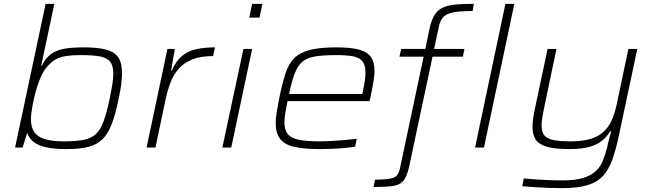

<svg xmlns="http://www.w3.org/2000/svg" viewBox="-20 -763 3377 993"><path d="M323 8Q264 8 222.5 -0.5Q181 -9 156.5 -27Q132 -45 123 -72H119L97 0H58L216 -743H261L193 -423H196Q217 -465 246 -485Q275 -505 316 -511.5Q357 -518 413 -518Q485 -518 528.5 -506.5Q572 -495 591.5 -466.5Q611 -438 611 -386Q611 -361 607 -328Q603 -295 594 -254Q578 -174 558.5 -123Q539 -72 510.5 -43.5Q482 -15 437.5 -3.5Q393 8 323 8ZM311 -32Q373 -32 412 -39.5Q451 -47 475.5 -69.5Q500 -92 516 -136.5Q532 -181 548 -255Q556 -295 561 -326.5Q566 -358 566 -382Q566 -423 550 -443.5Q534 -464 498 -471Q462 -478 400 -478Q346 -478 312.5 -471.5Q279 -465 257 -449Q235 -433 215 -407Q202 -390 190.5 -363.5Q179 -337 169.5 -305.5Q160 -274 153.5 -243.5Q147 -213 143.5 -187.5Q140 -162 140 -147Q140 -84 180 -58Q220 -32 311 -32Z M738 0 846 -510H884L865 -399H869Q891 -449 922.5 -474.5Q954 -500 996.5 -509Q1039 -518 1092 -518L1082 -473Q1016 -473 973 -455Q930 -437 903.5 -406.5Q877 -376 862 -336.5Q847 -297 837 -252L784 0Z M1269 -672 1284 -743H1337L1322 -672ZM1130 0 1239 -510H1284L1176 0Z M1636 8Q1550 8 1500 -4Q1450 -16 1428 -45.5Q1406 -75 1406 -126Q1406 -152 1411 -183Q1416 -214 1424 -254Q1439 -329 1455.5 -380.5Q1472 -432 1501 -461.5Q1530 -491 1582 -504.5Q1634 -518 1720 -518Q1796 -518 1838.5 -506Q1881 -494 1899 -467Q1917 -440 1917 -394Q1917 -381 1914.5 -361.5Q1912 -342 1907 -315.5Q1902 -289 1895 -256L1891 -240H1467Q1460 -206 1455.5 -178.5Q1451 -151 1451 -129Q1451 -92 1467.5 -70.5Q1484 -49 1524 -40.5Q1564 -32 1631 -32Q1662 -32 1696.5 -34Q1731 -36 1765.5 -39Q1800 -42 1825 -45L1817 -5Q1796 -1 1765.5 2Q1735 5 1701.5 6.5Q1668 8 1636 8ZM1475 -277H1854L1858 -297Q1865 -330 1867.5 -349.5Q1870 -369 1870 -387Q1870 -427 1854 -446.5Q1838 -466 1804.5 -472Q1771 -478 1719 -478Q1651 -478 1609 -471Q1567 -464 1543 -443Q1519 -422 1504 -382.5Q1489 -343 1475 -277Z M1912 204 1920 166Q1974 166 1999.5 160.5Q2025 155 2034 143Q2043 131 2048 110L2171 -470H2046L2055 -510H2180L2202 -618Q2210 -652 2221.5 -675Q2233 -698 2250.5 -711.5Q2268 -725 2293 -732Q2318 -739 2352.5 -741Q2387 -743 2431 -743L2424 -706Q2362 -706 2326.5 -699.5Q2291 -693 2274 -676Q2257 -659 2250 -626L2225 -510H2382L2374 -470H2217L2096 99Q2089 130 2080 149.5Q2071 169 2057.5 180.5Q2044 192 2024 196.5Q2004 201 1976 202.5Q1948 204 1912 204ZM2437 0 2594 -743H2640L2483 0Z M2888 210Q2851 210 2811.5 208.5Q2772 207 2738 204.5Q2704 202 2681 200L2689 160Q2721 163 2757.5 165.5Q2794 168 2829.5 169Q2865 170 2890 170Q2959 170 3000.5 156Q3042 142 3065 118.5Q3088 95 3099.5 64Q3111 33 3120 0Q3124 -22 3130 -43Q3136 -64 3141 -84H3136Q3121 -59 3097 -38Q3073 -17 3032.5 -4.5Q2992 8 2923 8Q2850 8 2808.5 -4Q2767 -16 2750.5 -41Q2734 -66 2734 -106Q2734 -124 2737 -146.5Q2740 -169 2745 -194L2812 -510H2858L2793 -200Q2788 -175 2784.5 -153.5Q2781 -132 2781 -115Q2781 -80 2795.5 -62.5Q2810 -45 2843.5 -38.5Q2877 -32 2933 -32Q2989 -32 3029 -43Q3069 -54 3096.5 -77Q3124 -100 3141 -135.5Q3158 -171 3169 -221L3230 -510H3276L3181 -63Q3165 13 3146 65Q3127 117 3096.5 149Q3066 181 3015.5 195.5Q2965 210 2888 210Z"/></svg>

Font: Saira Expanded ExtraLight
Style: Italic
Weight: 250
Width: 7
Italic angle: -12°
Designer: Hector Gatti with collaboration of the Omnibus-Type team
Foundry: Omnibus-Type
Version: Version 1.101